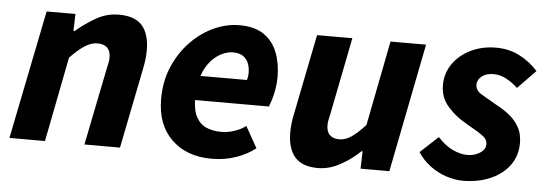

<svg xmlns="http://www.w3.org/2000/svg" viewBox="-40 -617 2097 737"><g transform="rotate(5 1008.0 -248.0)"><path d="M14 0 114 -496H225L223 -430H227Q263 -461 304 -484.5Q345 -508 392 -508Q454 -508 482 -475.5Q510 -443 510 -381Q510 -364 508 -346.5Q506 -329 502 -310L440 0H303L362 -293Q365 -308 367.5 -319Q370 -330 370 -340Q370 -366 357 -378.5Q344 -391 319 -391Q296 -391 271.5 -375.5Q247 -360 215 -327L151 0Z M794 12Q697 12 639 -44.5Q581 -101 581 -200Q581 -269 605.5 -325.5Q630 -382 670 -423Q710 -464 758.5 -486Q807 -508 856 -508Q916 -508 951.5 -483Q987 -458 1003 -416Q1019 -374 1019 -322Q1019 -298 1015 -275.5Q1011 -253 1005.5 -235Q1000 -217 996 -207H683L693 -301H903Q905 -308 906 -314.5Q907 -321 907 -329Q907 -349 900.5 -365.5Q894 -382 879.5 -392Q865 -402 840 -402Q821 -402 799 -392Q777 -382 757 -360Q737 -338 724 -302Q711 -266 711 -215Q711 -168 725.5 -141.5Q740 -115 765 -104.5Q790 -94 822 -94Q847 -94 872.5 -102.5Q898 -111 916 -125L962 -43Q932 -19 888.5 -3.5Q845 12 794 12Z M1203 12Q1142 12 1114 -21Q1086 -54 1086 -115Q1086 -132 1088 -150Q1090 -168 1094 -186L1156 -496H1292L1234 -203Q1231 -189 1228.5 -177.5Q1226 -166 1226 -156Q1226 -130 1239 -117.5Q1252 -105 1276 -105Q1299 -105 1322.5 -121Q1346 -137 1375 -169L1439 -496H1576L1478 0H1367L1369 -67H1365Q1332 -35 1289.5 -11.5Q1247 12 1203 12Z M1762 12Q1732 12 1699 1.5Q1666 -9 1636.5 -30.5Q1607 -52 1587 -83L1656 -147Q1684 -116 1714 -102Q1744 -88 1770 -88Q1789 -88 1805 -94.5Q1821 -101 1830.5 -111Q1840 -121 1840 -135Q1840 -150 1830 -160Q1820 -170 1800.5 -181.5Q1781 -193 1752 -210Q1713 -232 1683.5 -266Q1654 -300 1654 -347Q1654 -393 1679.5 -429.5Q1705 -466 1748.5 -487Q1792 -508 1845 -508Q1895 -508 1936 -487Q1977 -466 2007 -432L1938 -361Q1918 -380 1894 -393Q1870 -406 1844 -406Q1816 -406 1799 -392.5Q1782 -379 1782 -360Q1782 -337 1808 -322.5Q1834 -308 1864 -290Q1893 -275 1916.5 -256Q1940 -237 1954 -211.5Q1968 -186 1968 -151Q1968 -102 1941.5 -65.5Q1915 -29 1868 -8.5Q1821 12 1762 12Z"/></g></svg>

Font: Source Sans 3 ExtraLight
Style: Bold Italic
Weight: 700
Italic angle: -11°
Version: Version 3.052;hotconv 1.1.0;makeotfexe 2.6.0